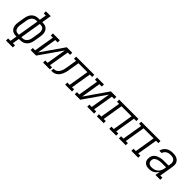

<svg xmlns="http://www.w3.org/2000/svg" viewBox="254 -2111 3691 3691"><g transform="rotate(45 2100.0 -265.0)"><path d="M122 205V147H187L210 8H195Q168 8 141.5 1.5Q115 -5 94.5 -20Q74 -35 60.5 -57Q47 -79 41.5 -105Q36 -131 36.5 -158.5Q37 -186 42 -213L65 -353Q69 -377 76.5 -400.5Q84 -424 97 -446Q110 -468 129 -486.5Q148 -505 170.5 -516.5Q193 -528 217.5 -533Q242 -538 266 -538H300L323 -677H267V-735H398L365 -538H380Q408 -538 434 -531.5Q460 -525 480.5 -510Q501 -495 514.5 -473Q528 -451 533.5 -425Q539 -399 538.5 -371.5Q538 -344 533 -317L510 -177Q506 -153 498.5 -129.5Q491 -106 478 -84Q465 -62 446 -43.5Q427 -25 404.5 -13.5Q382 -2 357.5 3Q333 8 309 8H275L252 147H309V205ZM195 -50H219L291 -480H266Q249 -480 231.5 -476Q214 -472 198.5 -462.5Q183 -453 171 -439.5Q159 -426 150.5 -410Q142 -394 137 -377Q132 -360 129 -343L106 -203Q103 -186 102 -167.5Q101 -149 103.5 -132Q106 -115 112.5 -99Q119 -83 131.5 -71.5Q144 -60 160.5 -55Q177 -50 195 -50ZM309 -50Q326 -50 343.5 -54Q361 -58 376.5 -67.5Q392 -77 404 -90.5Q416 -104 425 -120Q434 -136 438.5 -153Q443 -170 446 -187L469 -327Q472 -344 473.5 -362.5Q475 -381 472 -398Q469 -415 462.5 -431Q456 -447 444 -458.5Q432 -470 415 -475Q398 -480 380 -480H356L285 -50Z M587 0V-58H651L720 -472H663V-530H850V-472H785L719 -69L1039 -530H1188V-472H1124L1055 -58H1112V0H926V-58H990L1057 -461L736 0Z M1144 0 1153 -58Q1172 -58 1191 -61.5Q1210 -65 1226.5 -75.5Q1243 -86 1256 -101Q1269 -116 1278.5 -133.5Q1288 -151 1294 -169.5Q1300 -188 1304.5 -206Q1309 -224 1312 -242.5Q1315 -261 1318 -279Q1318 -280 1318.5 -280Q1319 -280 1319 -280V-281Q1319 -282 1319 -282Q1319 -282 1319 -282L1350 -472H1294V-530H1788V-472H1724L1655 -58H1712V0H1526V-58H1590L1658 -472H1416L1383 -274Q1379 -249 1374.5 -225Q1370 -201 1363 -176.5Q1356 -152 1346 -128.5Q1336 -105 1321 -83.5Q1306 -62 1285.5 -44Q1265 -26 1241.5 -15.5Q1218 -5 1193 -2.5Q1168 0 1144 0Z M1787 0V-58H1851L1920 -472H1863V-530H2050V-472H1985L1919 -69L2239 -530H2388V-472H2324L2255 -58H2312V0H2126V-58H2190L2257 -461L1936 0Z M2387 0V-58H2451L2520 -472H2463V-530H2988V-472H2924L2855 -58H2912V0H2726V-58H2790L2858 -472H2585L2517 -58H2573V0Z M2987 0V-58H3051L3120 -472H3063V-530H3588V-472H3524L3455 -58H3512V0H3326V-58H3390L3458 -472H3185L3117 -58H3173V0Z M3811 8Q3788 8 3766 4.5Q3744 1 3724.5 -8.5Q3705 -18 3690 -33.5Q3675 -49 3667 -68.5Q3659 -88 3657.5 -111Q3656 -134 3660 -156Q3664 -182 3676.5 -207Q3689 -232 3711 -249.5Q3733 -267 3758.5 -278Q3784 -289 3810.5 -295.5Q3837 -302 3863 -304Q3889 -306 3915 -306H4031L4039 -354Q4043 -380 4038 -406Q4033 -432 4015.5 -449Q3998 -466 3973 -473Q3948 -480 3921 -480Q3897 -480 3873 -475.5Q3849 -471 3827 -459Q3805 -447 3789 -426.5Q3773 -406 3768 -382H3703Q3710 -418 3731 -449.5Q3752 -481 3783.5 -501.5Q3815 -522 3850.5 -530Q3886 -538 3921 -538Q3948 -538 3975 -534Q4002 -530 4025 -519.5Q4048 -509 4066.5 -491Q4085 -473 4095 -449.5Q4105 -426 4106 -398.5Q4107 -371 4103 -344L4055 -58H4112V0H3980L3997 -99Q3982 -75 3962 -53.5Q3942 -32 3917 -18Q3892 -4 3865 2Q3838 8 3811 8ZM3827 -50Q3859 -50 3892 -59.5Q3925 -69 3952 -91Q3979 -113 3994 -144Q4009 -175 4015 -208L4021 -248H3915Q3901 -248 3887 -247.5Q3873 -247 3859 -245Q3845 -243 3831 -240.5Q3817 -238 3803 -233Q3789 -228 3776 -221.5Q3763 -215 3751.5 -205Q3740 -195 3733.5 -181.5Q3727 -168 3725 -154Q3723 -140 3724 -125Q3725 -110 3731 -97.5Q3737 -85 3747 -75Q3757 -65 3769.5 -59.5Q3782 -54 3797 -52Q3812 -50 3827 -50Z"/></g></svg>

Font: Iosevka Curly Slab LtExObl
Style: Regular
Weight: 300
Width: 7
Italic angle: -9°
Monospace: yes
Designer: Belleve Invis
Foundry: Belleve Invis
Version: Version 11.1.0; ttfautohint (v1.8.3)